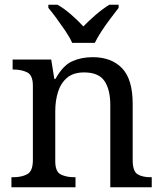

<svg xmlns="http://www.w3.org/2000/svg" viewBox="-20 -786 685 806"><path d="M28 0V-42H36Q70 -42 94 -54.5Q118 -67 118 -114V-426Q118 -470 94.5 -482Q71 -494 38 -494H33V-536H195L208 -455H213Q244 -511 282.5 -528.5Q321 -546 369 -546Q448 -546 492.5 -499.5Q537 -453 537 -350V-114Q537 -67 557.5 -54.5Q578 -42 612 -42H617V0H443V-345Q443 -410 418.5 -446Q394 -482 333 -482Q288 -482 261.5 -459.5Q235 -437 223.5 -400Q212 -363 212 -320V-109Q212 -65 235.5 -53.5Q259 -42 292 -42H297V0ZM283 -606Q273 -629 255 -655.5Q237 -682 218 -708Q199 -734 183 -753V-766H222Q251 -749 279.5 -724Q308 -699 330 -675Q353 -699 382 -724Q411 -749 439 -766H478V-753Q463 -734 443.5 -708Q424 -682 406.5 -655.5Q389 -629 378 -606Z"/></svg>

Font: NotoSerif-Regular
Style: Regular
Weight: 400
Designer: Monotype Design Team
Foundry: Monotype Imaging Inc.
Version: Version 2.007; ttfautohint (v1.8) -l 8 -r 50 -G 200 -x 14 -D